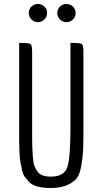

<svg xmlns="http://www.w3.org/2000/svg" viewBox="-20 -935 508 962"><path d="M333 -297V-720H340Q383 -720 390.5 -714Q398 -708 398 -674V-297Q398 -220 396.5 -184.5Q395 -149 387 -103Q379 -57 362 -39Q319 7 235 7Q151 7 123 -26Q111 -40 103 -50.5Q95 -61 90 -85Q85 -109 82 -124.5Q79 -140 77.5 -174Q76 -208 76 -228V-720H83Q126 -720 133.5 -714Q141 -708 141 -674V-297Q141 -290 141 -258.5Q141 -227 141.5 -204.5Q142 -182 144.5 -149.5Q147 -117 152.5 -103.5Q158 -90 168 -75Q186 -50 235 -50Q303 -50 318 -99.5Q333 -149 333 -297ZM202.5 -837.5Q189 -824 170 -824Q151 -824 137.5 -837.5Q124 -851 124 -870Q124 -889 137.5 -902Q151 -915 170 -915Q189 -915 202.5 -902Q216 -889 216 -870Q216 -851 202.5 -837.5ZM345.5 -837.5Q332 -824 313 -824Q294 -824 280.5 -837.5Q267 -851 267 -870Q267 -889 280.5 -902Q294 -915 313 -915Q332 -915 345.5 -902Q359 -889 359 -870Q359 -851 345.5 -837.5Z"/></svg>

Font: Economica
Style: Regular
Weight: 400
Designer: Vicente Lamonaca
Foundry: Vicente Lamonaca
Version: Version 1.101